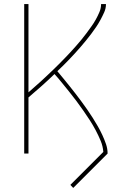

<svg xmlns="http://www.w3.org/2000/svg" viewBox="-20 -755 640 944"><path d="M340 169 326 154 488 -8Q486 -36 475 -62.5Q464 -89 450.5 -114.5Q437 -140 421.5 -164Q406 -188 389.5 -211.5Q373 -235 356 -258Q339 -281 321 -303Q303 -325 285 -347.5Q267 -370 248 -391Q217 -361 185 -332.5Q153 -304 120 -276V0H99V-735H120V-301Q135 -315 150.5 -328Q166 -341 181 -355Q196 -369 211 -383Q226 -397 240.5 -411Q255 -425 269.5 -439.5Q284 -454 298 -468.5Q312 -483 326 -498Q340 -513 353.5 -528.5Q367 -544 380 -559.5Q393 -575 405 -591.5Q417 -608 429 -624.5Q441 -641 451 -659Q461 -677 469 -696Q477 -715 477 -735H501Q501 -714 492.5 -695Q484 -676 474 -657.5Q464 -639 452.5 -622Q441 -605 428.5 -588.5Q416 -572 403 -556Q390 -540 376.5 -524.5Q363 -509 349 -493.5Q335 -478 320.5 -463Q306 -448 291.5 -433.5Q277 -419 262 -405Q278 -386 293 -367.5Q308 -349 323 -330.5Q338 -312 352.5 -293Q367 -274 381.5 -254.5Q396 -235 409.5 -215.5Q423 -196 436 -175.5Q449 -155 461 -134Q473 -113 483 -91.5Q493 -70 501 -47Q509 -24 509 0Z"/></svg>

Font: Iosevka Curly Thin Extended
Style: Regular
Weight: 100
Width: 7
Monospace: yes
Designer: Belleve Invis
Foundry: Belleve Invis
Version: Version 11.1.0; ttfautohint (v1.8.3)